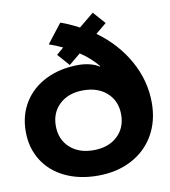

<svg xmlns="http://www.w3.org/2000/svg" viewBox="-86 -843 823 929"><g transform="rotate(-10 325.5 -378.5)"><path d="M13 -258Q13 -339 51.5 -401Q90 -463 160 -497.5Q230 -532 321 -532Q348 -532 374.5 -525.5Q401 -519 421 -506L423 -508Q386 -553 336 -586L279 -539L227 -598L262 -628Q231 -643 196 -655L269 -749Q312 -734 359 -709L432 -769L485 -709L432 -665Q529 -595 583.5 -497Q638 -399 638 -291Q638 -201 598.5 -132.5Q559 -64 487 -26Q415 12 321 12Q230 12 160 -21.5Q90 -55 51.5 -116.5Q13 -178 13 -258ZM321 -113Q394 -113 438 -153.5Q482 -194 482 -260Q482 -326 438 -366.5Q394 -407 321 -407Q249 -407 205 -366.5Q161 -326 161 -260Q161 -194 205 -153.5Q249 -113 321 -113Z"/></g></svg>

Font: Non Bureau Extended
Style: Bold
Weight: 700
Width: 7
Designer: Jona Saucedo
Foundry: Non Foundry
Version: Version 1.000; ttfautohint (v1.8.4)